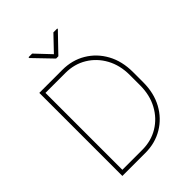

<svg xmlns="http://www.w3.org/2000/svg" viewBox="-254 -1036 1162 1162"><g transform="rotate(-45 327.0 -455.0)"><path d="M121.1 0V-26.4H294.4Q371.1 -26.4 431.4 -63Q491.7 -99.6 526.6 -164.1Q561.5 -228.5 561.5 -312V-400.4Q561.5 -483.4 526.6 -547.4Q491.7 -611.3 431.4 -647.9Q371.1 -684.6 294.4 -684.6H118.2V-710.9H294.4Q378.4 -710.9 444.8 -671.4Q511.2 -631.8 549.6 -561.8Q587.9 -491.7 587.9 -398.9V-312Q587.9 -219.2 549.6 -149.2Q511.2 -79.1 444.8 -39.6Q378.4 0 294.4 0ZM124 0H97.7V-710.9H124ZM450.2 -904.8 335.9 -786.1H316.4L204.1 -902.8V-909.7H235.4L325.7 -814L417 -909.7H450.2Z"/></g></svg>

Font: Heebo Thin
Style: Regular
Weight: 250
Designer: Oded Ezer
Foundry: Ezer Type House
Version: Version 3.100